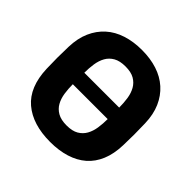

<svg xmlns="http://www.w3.org/2000/svg" viewBox="-180 -881 1063 1063"><g transform="rotate(45 351.5 -350.0)"><path d="M352 10Q215 10 136 -57Q57 -124 52 -263Q49 -348 52 -435Q54 -503 76.5 -554Q99 -605 138 -640Q177 -675 231.5 -692.5Q286 -710 352 -710Q418 -710 472 -692.5Q526 -675 565 -640Q604 -605 626.5 -554Q649 -503 651 -435Q654 -348 651 -263Q649 -194 627.5 -142.5Q606 -91 567.5 -57.5Q529 -24 474.5 -7Q420 10 352 10ZM488 -395Q488 -431 483 -464.5Q478 -498 463.5 -524Q449 -550 422.5 -565.5Q396 -581 352 -581Q308 -581 281 -565.5Q254 -550 239.5 -524Q225 -498 220 -464.5Q215 -431 215 -395ZM352 -119Q396 -119 422.5 -134.5Q449 -150 463.5 -176Q478 -202 483 -235.5Q488 -269 488 -305H215Q215 -269 220 -235.5Q225 -202 239.5 -176Q254 -150 281 -134.5Q308 -119 352 -119Z"/></g></svg>

Font: Fz Rubik SemBd
Style: Regular
Weight: 600
Designer: Hubert and Fischer
Foundry: Hubert and Fischer
Version: Vit hóa bi FontZin.com